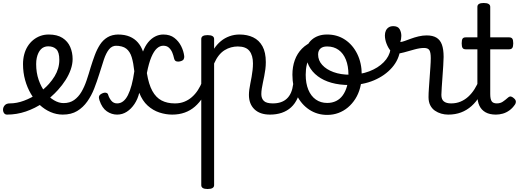

<svg xmlns="http://www.w3.org/2000/svg" viewBox="-107 -750 3484 1285"><path d="M-60 17Q-74 17 -81 5.5Q-88 -6 -86.5 -20.5Q-85 -35 -74 -46.5Q-63 -58 -41 -58Q5 -58 53.5 -76Q102 -94 146 -124Q190 -154 221 -189Q243 -214 258.5 -239.5Q274 -265 282 -292.5Q290 -320 290 -349Q290 -401 270 -420.5Q250 -440 216 -440Q202 -440 195.5 -452Q189 -464 189.5 -479.5Q190 -495 197.5 -507Q205 -519 219 -519Q276 -519 311.5 -496Q347 -473 363 -435.5Q379 -398 379 -355Q379 -321 366.5 -285Q354 -249 332 -214.5Q310 -180 281 -148Q238 -100 183 -62.5Q128 -25 66.5 -4Q5 17 -60 17Z M313 17Q271 17 231.5 0Q192 -17 158.5 -48Q125 -79 100 -121.5Q75 -164 61 -214.5Q47 -265 47 -321Q47 -355 55 -385.5Q63 -416 78.5 -440.5Q94 -465 115.5 -482.5Q137 -500 163 -509.5Q189 -519 219 -519Q228 -519 232.5 -507Q237 -495 236 -479.5Q235 -464 229.5 -452Q224 -440 215 -440Q201 -440 188.5 -435Q176 -430 166.5 -420Q157 -410 150 -395.5Q143 -381 139 -362.5Q135 -344 135 -321Q135 -264 151.5 -216Q168 -168 195 -133Q222 -98 254.5 -79Q287 -60 318 -60Q360 -60 389 -80.5Q418 -101 438 -135Q458 -169 472.5 -212Q487 -255 500 -300Q513 -342 527.5 -381Q542 -420 562 -451Q582 -482 612.5 -500.5Q643 -519 687 -519Q696 -519 701 -507.5Q706 -496 705 -481.5Q704 -467 696 -455.5Q688 -444 672 -444Q642 -444 622.5 -419.5Q603 -395 588.5 -352Q574 -309 557 -253Q542 -205 523.5 -157.5Q505 -110 477 -70.5Q449 -31 409.5 -7Q370 17 313 17Z M677 17Q640 17 608 -5Q576 -27 559 -78Q553 -95 556 -105.5Q559 -116 575 -124Q591 -132 603 -129Q615 -126 617 -115Q624 -93 638.5 -75.5Q653 -58 677 -58Q721 -58 749 -113Q777 -168 792 -273Q786 -329 774.5 -367Q763 -405 738 -424.5Q713 -444 664 -444Q651 -444 645 -455.5Q639 -467 641 -481.5Q643 -496 653 -507.5Q663 -519 682 -519Q728 -519 761 -505Q794 -491 816 -465.5Q838 -440 850 -405Q864 -442 884.5 -467Q905 -492 931 -505.5Q957 -519 986 -519Q1031 -519 1060 -496.5Q1089 -474 1105.5 -441Q1122 -408 1126 -374Q1127 -364 1122.5 -354Q1118 -344 1097 -339Q1085 -336 1073 -339.5Q1061 -343 1057 -363Q1054 -378 1046.5 -397Q1039 -416 1024.5 -430Q1010 -444 986 -444Q963 -444 943 -426Q923 -408 906 -368Q889 -328 876 -261Q888 -186 912.5 -141.5Q937 -97 974.5 -77.5Q1012 -58 1062 -58Q1076 -58 1083 -46.5Q1090 -35 1089 -20.5Q1088 -6 1077 5.5Q1066 17 1045 17Q1003 17 960 3Q917 -11 881.5 -43Q846 -75 825 -129Q815 -87 793 -54Q771 -21 741.5 -2Q712 17 677 17Z M1046 17Q1032 17 1025.5 5.5Q1019 -6 1020.5 -20.5Q1022 -35 1033 -46.5Q1044 -58 1065 -58Q1098 -58 1126 -69Q1154 -80 1177 -100Q1200 -120 1217.5 -147Q1235 -174 1247 -205Q1253 -220 1264.5 -218.5Q1276 -217 1284.5 -207Q1293 -197 1290 -186Q1275 -138 1251.5 -100.5Q1228 -63 1197.5 -36.5Q1167 -10 1129 3.5Q1091 17 1046 17Z M1282 515Q1261 515 1250.5 508.5Q1240 502 1240 489V-489Q1240 -502 1250.5 -508.5Q1261 -515 1282 -515Q1304 -515 1315 -508.5Q1326 -502 1326 -489V-424Q1345 -453 1371 -474.5Q1397 -496 1429 -507.5Q1461 -519 1496 -519Q1548 -519 1587.5 -500Q1627 -481 1649.5 -440.5Q1672 -400 1672 -334Q1672 -310 1669 -286.5Q1666 -263 1661.5 -240.5Q1657 -218 1652.5 -197Q1648 -176 1645 -156.5Q1642 -137 1642 -120Q1642 -91 1659 -74.5Q1676 -58 1719 -58Q1733 -58 1739.5 -46.5Q1746 -35 1744.5 -20.5Q1743 -6 1732 5.5Q1721 17 1700 17Q1633 17 1596 -18.5Q1559 -54 1559 -115Q1559 -131 1561.5 -150.5Q1564 -170 1568.5 -191.5Q1573 -213 1577 -236Q1581 -259 1583.5 -281.5Q1586 -304 1586 -326Q1586 -379 1562.5 -409Q1539 -439 1484 -439Q1462 -439 1439.5 -433Q1417 -427 1396 -414Q1375 -401 1357.5 -379Q1340 -357 1326 -325V489Q1326 502 1315 508.5Q1304 515 1282 515Z M1700 17Q1686 17 1679.5 5.5Q1673 -6 1674.5 -20.5Q1676 -35 1687 -46.5Q1698 -58 1719 -58Q1749 -58 1772.5 -66Q1796 -74 1813 -90Q1830 -106 1840.5 -130Q1851 -154 1855 -186Q1857 -201 1870 -205.5Q1883 -210 1895.5 -205.5Q1908 -201 1906 -186Q1902 -133 1885 -94.5Q1868 -56 1841 -31.5Q1814 -7 1778.5 5Q1743 17 1700 17Z M2083 19Q2016 19 1963 -16Q1910 -51 1880 -111.5Q1850 -172 1850 -250Q1850 -303 1866 -347.5Q1882 -392 1914 -424.5Q1946 -457 1995 -475.5Q2044 -494 2110 -494Q2123 -494 2126.5 -483Q2130 -472 2125.5 -461Q2121 -450 2108 -450Q2077 -450 2050.5 -441Q2024 -432 2003.5 -415Q1983 -398 1968.5 -374Q1954 -350 1946.5 -318.5Q1939 -287 1939 -250Q1939 -192 1956.5 -149.5Q1974 -107 2006.5 -84Q2039 -61 2083 -61Q2116 -61 2142.5 -74Q2169 -87 2187 -112Q2205 -137 2215 -172Q2225 -207 2225 -250Q2225 -308 2208 -350.5Q2191 -393 2159 -416Q2127 -439 2083 -439Q2064 -439 2055 -451Q2046 -463 2046 -479Q2046 -495 2055 -507Q2064 -519 2083 -519Q2150 -519 2202 -484.5Q2254 -450 2284 -389Q2314 -328 2314 -250Q2314 -203 2303 -162Q2292 -121 2271 -88Q2250 -55 2221.5 -31Q2193 -7 2158 6Q2123 19 2083 19Z M2231 -181Q2165 -181 2111.5 -196Q2058 -211 2019.5 -240Q1981 -269 1960.5 -309Q1940 -349 1940 -398Q1940 -424 1950.5 -446Q1961 -468 1980 -484.5Q1999 -501 2024.5 -510Q2050 -519 2081 -519Q2100 -519 2109.5 -507Q2119 -495 2119 -479Q2119 -463 2109.5 -451Q2100 -439 2081 -439Q2053 -439 2037.5 -425Q2022 -411 2022 -385Q2022 -346 2049.5 -315.5Q2077 -285 2125 -267.5Q2173 -250 2234 -250Q2305 -250 2364 -272.5Q2423 -295 2461 -333.5Q2499 -372 2507 -421Q2509 -434 2525.5 -438Q2542 -442 2558 -438Q2574 -434 2572 -421Q2564 -352 2517 -298Q2470 -244 2396 -212.5Q2322 -181 2231 -181Z M2892 17Q2869 17 2846 10.5Q2823 4 2803.5 -9.5Q2784 -23 2772.5 -45.5Q2761 -68 2761 -100Q2761 -125 2763.5 -159Q2766 -193 2768.5 -230.5Q2771 -268 2773.5 -302Q2776 -336 2776 -361Q2776 -400 2766.5 -414.5Q2757 -429 2731 -429Q2703 -429 2667 -419Q2631 -409 2597 -399.5Q2563 -390 2542 -390Q2524 -390 2507.5 -409.5Q2491 -429 2480 -457.5Q2469 -486 2469 -513Q2469 -531 2475.5 -545Q2482 -559 2494.5 -567Q2507 -575 2525 -575Q2556 -575 2567.5 -555Q2579 -535 2579 -510Q2579 -499 2577 -488Q2575 -477 2572 -469Q2582 -469 2600.5 -475.5Q2619 -482 2643 -491Q2667 -500 2694.5 -506.5Q2722 -513 2749 -513Q2789 -513 2814 -498Q2839 -483 2850.5 -451.5Q2862 -420 2862 -369Q2862 -346 2859.5 -310.5Q2857 -275 2854.5 -237Q2852 -199 2849.5 -166Q2847 -133 2847 -115Q2847 -84 2864 -71Q2881 -58 2911 -58Q2925 -58 2932 -46.5Q2939 -35 2937.5 -20.5Q2936 -6 2925 5.5Q2914 17 2892 17Z M2894 17Q2880 17 2873.5 5.5Q2867 -6 2868.5 -20.5Q2870 -35 2881 -46.5Q2892 -58 2913 -58Q2947 -58 2975.5 -70Q3004 -82 3027 -103Q3050 -124 3068.5 -153Q3087 -182 3100 -216Q3106 -231 3118 -229.5Q3130 -228 3138.5 -219Q3147 -210 3144 -199Q3128 -148 3104 -108Q3080 -68 3048.5 -40Q3017 -12 2978.5 2.5Q2940 17 2894 17Z M3212 17Q3170 17 3142.5 1.5Q3115 -14 3101.5 -42.5Q3088 -71 3088 -111V-420H3010Q2995 -420 2989 -429Q2983 -438 2983 -460Q2983 -483 2989 -491.5Q2995 -500 3010 -500H3088V-704Q3088 -717 3098.5 -723.5Q3109 -730 3130 -730Q3152 -730 3163 -723.5Q3174 -717 3174 -704V-500H3300Q3315 -500 3321.5 -491.5Q3328 -483 3328 -460Q3328 -438 3321.5 -429Q3315 -420 3300 -420H3174V-121Q3174 -87 3183.5 -72.5Q3193 -58 3218 -58Q3241 -58 3257.5 -69Q3274 -80 3292 -96Q3304 -107 3314.5 -103.5Q3325 -100 3334 -91Q3345 -81 3345.5 -70.5Q3346 -60 3340 -51Q3323 -26 3302 -11Q3281 4 3258 10.5Q3235 17 3212 17Z"/></svg>

Font: Playwrite ES
Style: Regular
Weight: 400
Designer: Veronika Burian, José Scaglione
Foundry: TypeTogether
Version: Version 1.002